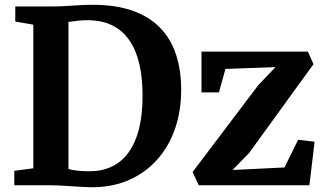

<svg xmlns="http://www.w3.org/2000/svg" viewBox="-20 -770 1350 798"><path d="M352 8Q332.5 7.5 311.5 6.2Q290.5 5 269.2 3.5Q248 2 228 1Q208 0 191.5 0H39.5V-60L118.5 -70.5V-667.5L43.5 -680.5V-743H190.5Q222.5 -743 250.8 -744.8Q279 -746.5 307 -748.2Q335 -750 366.5 -750Q460.5 -750 529.5 -726Q598.5 -702 643.8 -656.2Q689 -610.5 711 -545Q733 -479.5 733 -396.5Q733 -307 706.5 -232.2Q680 -157.5 630 -103Q580 -48.5 509.8 -19.2Q439.5 10 352 8ZM359.5 -58.5Q423 -59.5 471 -93Q519 -126.5 545.8 -196.2Q572.5 -266 572.5 -374Q572.5 -446 559.2 -503.5Q546 -561 518.2 -601.8Q490.5 -642.5 447.2 -664.2Q404 -686 343.5 -686Q325 -686 310.2 -684.5Q295.5 -683 284 -681.2Q272.5 -679.5 264.5 -679V-67.5Q279 -63.5 294.5 -61.5Q310 -59.5 326.2 -58.8Q342.5 -58 359.5 -58.5ZM1125 -491 917 -483.5 890 -386H817.5V-555.5H1259.5L1283 -503.5L1016 -135L946.5 -63.5L1162.5 -74L1219 -189L1287.5 -181L1266 0H806L780.5 -55L1053 -415.5Z"/></svg>

Font: Merriweather Light 18pt
Style: Bold
Weight: 700
Version: Version 2.100